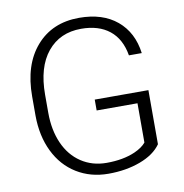

<svg xmlns="http://www.w3.org/2000/svg" viewBox="-81 -798 847 884"><g transform="rotate(-10 342.0 -356.0)"><path d="M603 -84.5Q571.8 -40 505.1 -15.1Q438.5 9.8 356 9.8Q272.5 9.8 207.5 -30.3Q142.6 -70.3 106.9 -143.6Q71.3 -216.8 70.8 -311.5V-401.4Q70.8 -549.3 145.5 -635Q220.2 -720.7 346.2 -720.7Q456.1 -720.7 522.9 -664.8Q589.8 -608.9 602.5 -510.7H542.5Q529.3 -588.9 478.8 -629.2Q428.2 -669.4 346.7 -669.4Q247.1 -669.4 189 -598.6Q130.9 -527.8 130.9 -398.9V-314.9Q130.9 -233.9 158.4 -171.6Q186 -109.4 237.5 -75.2Q289.1 -41 356 -41Q433.6 -41 489.3 -65.4Q525.4 -81.5 543 -103V-286.6H352.1V-337.4H603Z"/></g></svg>

Font: Shabnam Thin FD
Style: Thin-FD
Weight: 100
Foundry: DejaVu fonts team - Redesigned by Saber Rastikerdar - Based on Vazir font
Version: Version 5.0.0